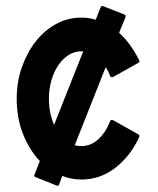

<svg xmlns="http://www.w3.org/2000/svg" viewBox="-20 -563 519 632"><path d="M97 20Q90 18 94 11L111 -33Q76 -70 55.5 -122.5Q35 -175 35 -238Q35 -293 52 -341.5Q69 -390 97.5 -426.5Q126 -463 164.5 -484Q203 -505 247 -505Q274 -505 295 -498L311 -538Q313 -545 319 -543L390 -515Q395 -513 393 -506L372 -455Q392 -437 408.5 -414Q425 -391 438 -365Q441 -359 435 -356L353 -310Q345 -306 342 -314Q336 -330 328 -342L226 -85Q236 -82 247 -82Q279 -82 303.5 -104.5Q328 -127 342 -163Q345 -171 353 -167L435 -121Q441 -118 438 -111Q409 -49 359.5 -10.5Q310 28 247 28Q215 28 185 16L175 43Q173 50 167 48ZM141 -238Q141 -191 158 -152L254 -394H247Q225 -394 206 -382Q187 -370 172.5 -349Q158 -328 149.5 -299.5Q141 -271 141 -238Z"/></svg>

Font: RonaldsonGothic
Style: Regular
Weight: 400
Designer: Mr. Robertson for MacKellar, Smiths & Jordan Co. Philadelphia
Foundry: CAT-Fonts Peter Wiegel
Version: Version 1.000